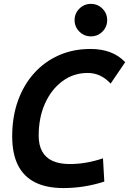

<svg xmlns="http://www.w3.org/2000/svg" viewBox="-20 -954 662 984"><path d="M305.2 9.8Q217.6 9.8 159.3 -19.8Q101 -49.3 71.7 -108.2Q42.5 -167 42.5 -255.4Q42.5 -354.5 71.6 -436.5Q100.8 -518.6 154.2 -578.1Q207.5 -637.7 281.1 -670.4Q354.6 -703.1 443.4 -703.1Q558.1 -703.1 621.6 -635.3L546.9 -525.4Q497.2 -580.1 429.2 -580.1Q357.2 -580.1 300.4 -538.3Q243.5 -496.5 210.9 -424.1Q178.2 -351.6 178.2 -258.8Q178.2 -210.3 196.2 -177.9Q214.1 -145.5 249.5 -129.4Q285 -113.3 337.9 -113.3Q421.4 -113.3 507.8 -142.6L514.6 -23.4Q411.6 9.8 305.2 9.8ZM445.8 -767.6Q411.5 -767.6 386.9 -792Q362.3 -816.4 362.3 -850.7Q362.3 -885.5 386.9 -909.8Q411.4 -934.1 445.6 -934.1Q480.5 -934.1 504.9 -909.8Q529.3 -885.5 529.3 -850.7Q529.3 -816.4 505 -792Q480.7 -767.6 445.8 -767.6Z"/></svg>

Font: Cascadia Mono NF
Style: Italic
Weight: 400
Italic angle: -10°
Monospace: yes
Designer: Aaron Bell
Foundry: Saja Typeworks
Version: Version 2404.023